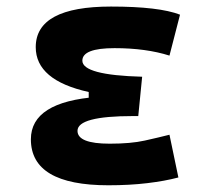

<svg xmlns="http://www.w3.org/2000/svg" viewBox="-20 -547 626 577"><path d="M305.7 9.8Q72.8 9.8 72.8 -128.4Q72.8 -241.2 273.9 -255.9L407.2 -316.4L395.5 -198.2H379.9Q212.9 -198.2 212.9 -153.8Q212.9 -115.2 309.6 -115.2Q373 -115.2 414.8 -124.5Q456.5 -133.8 489.3 -142.1L516.1 -13.7Q475.6 -2.9 422.6 3.4Q369.6 9.8 305.7 9.8ZM246.6 -210.4V-270.5Q87.4 -305.7 87.4 -405.3Q87.4 -527.3 313.5 -527.3Q458 -527.3 521 -502.9L489.3 -379.9Q418.5 -402.3 324.2 -402.3Q227.5 -402.3 227.5 -364.7Q227.5 -321.3 407.2 -316.4L395.5 -198.2Z"/></svg>

Font: Cascadia Mono PL
Style: Regular
Weight: 400
Monospace: yes
Designer: Aaron Bell
Foundry: Saja Typeworks
Version: Version 2102.003